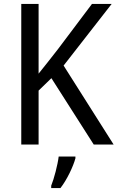

<svg xmlns="http://www.w3.org/2000/svg" viewBox="-20 -734 597 975"><path d="M557 0 303 -401 547 -714H447L274 -484C237 -436 204 -395 176 -360V-714H88V0H176V-274L241 -337L456 0ZM363 70V61H278C273 103 254 175 240 209V221H287C320 179 352 111 363 70Z"/></svg>

Font: Noto Sans Lao UI SemCond
Style: Regular
Weight: 400
Width: 4
Designer: Monotype Design Team
Foundry: Monotype Imaging Inc.
Version: Version 2.000